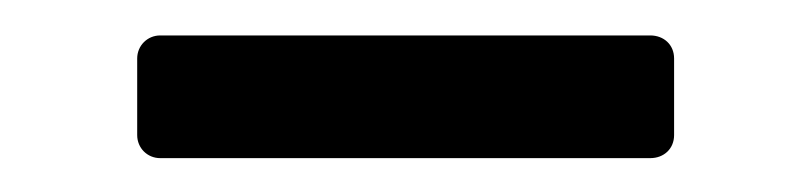

<svg xmlns="http://www.w3.org/2000/svg" viewBox="-20 -304 465 110"><path d="M71.8 -213.4H352.5C360.4 -213.4 366.2 -218.8 366.2 -226.6V-270.5C366.2 -278.3 360.4 -283.7 352.5 -283.7H71.8C64.4 -283.7 58.6 -277.8 58.6 -270.5V-226.6C58.6 -219.2 64.4 -213.4 71.8 -213.4Z"/></svg>

Font: Pfont
Style: Regular
Weight: 400
Designer: Damoon Khanjanzadeh
Foundry: pfont
Version: Version 1.000;PS 000.300;hotconv 1.0.88;makeotf.lib2.5.64775